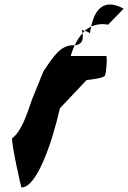

<svg xmlns="http://www.w3.org/2000/svg" viewBox="-20 -714 561 840"><path d="M33 -109C28 -98 72 114 75 106C139 106 206 -81 242 -240L359 -364C366 -364 435 -372 439 -383C445 -394 451 -469 444 -469H289C295 -487 300 -502 307 -516H300C244 -516 213 -466 170 -402L119 -276C98 -213 73 -138 33 -109ZM307 -516C346 -519 344 -551 341 -569C329 -555 317 -538 307 -516ZM338 -582C338 -582 339 -576 341 -569C344 -573 348 -576 351 -579C345 -581 340 -582 338 -582ZM351 -579C361 -576 373 -572 373 -566C375 -578 376 -588 379 -598C369 -593 359 -587 351 -579ZM373 -564V-566ZM379 -598C403 -608 428 -611 453 -606L521 -676C456 -712 400 -699 379 -598Z"/></svg>

Font: Ampere
Style: CndIta
Weight: 400
Version: Version 1